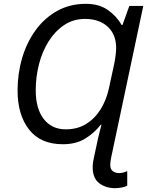

<svg xmlns="http://www.w3.org/2000/svg" viewBox="-20 -745 770 1005"><path d="M583 240Q534 240 499.5 214Q465 188 465 129Q465 108 471 83L493 -20Q497 -38 502 -56.5Q507 -75 511 -92H507Q476 -51 427.5 -20.5Q379 10 309 10Q192 10 132 -67Q72 -144 72 -271Q72 -360 96 -441.5Q120 -523 166.5 -587Q213 -651 279.5 -688Q346 -725 430 -725Q498 -725 544 -693Q590 -661 617 -614H621L657 -714H730L562 79Q560 90 558.5 99.5Q557 109 557 117Q557 141 570.5 151Q584 161 603 161Q615 161 625.5 158Q636 155 646 151V227Q636 233 617 236.5Q598 240 583 240ZM324 -68Q386 -68 431.5 -96.5Q477 -125 507 -173.5Q537 -222 550 -282L576 -402Q582 -429 585 -454.5Q588 -480 588 -493Q588 -565 543.5 -605.5Q499 -646 425 -646Q364 -646 316 -614Q268 -582 234.5 -528.5Q201 -475 184 -408.5Q167 -342 167 -273Q167 -176 209 -122Q251 -68 324 -68Z"/></svg>

Font: Manna Sans
Style: Italic
Weight: 400
Italic angle: -12°
Designer: Monotype Design Team
Foundry: Monotype Imaging Inc.
Version: Version 2.001.1; ttfautohint (v1.8.2)